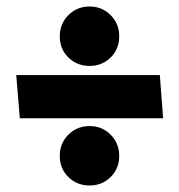

<svg xmlns="http://www.w3.org/2000/svg" viewBox="-20 -571 552 591"><path d="M256 -368Q294 -368 320.5 -394Q347 -420 347 -459Q347 -498 320.5 -524.5Q294 -551 256 -551Q217 -551 190.5 -524.5Q164 -498 164 -459Q164 -420 190.5 -394Q217 -368 256 -368ZM472 -340H30L41 -207H482ZM256 0Q294 0 320.5 -26Q347 -52 347 -91Q347 -130 320.5 -156.5Q294 -183 256 -183Q217 -183 190.5 -156.5Q164 -130 164 -91Q164 -52 190.5 -26Q217 0 256 0Z"/></svg>

Font: Catamaran Thin Black
Style: Regular
Weight: 900
Version: Version 2.000